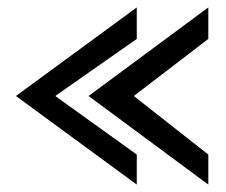

<svg xmlns="http://www.w3.org/2000/svg" viewBox="-20 -541 610 518"><path d="M23 -282 349 -43V-124L129 -282L349 -436V-521ZM219 -282 542 -43V-124L341 -282L542 -436V-521Z"/></svg>

Font: Charger Sport
Style: DfBdExt
Weight: 400
Designer: Jasper
Foundry: Cannot Into Space Fonts
Version: Version 1.1